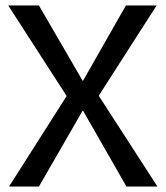

<svg xmlns="http://www.w3.org/2000/svg" viewBox="-20 -680 604 700"><path d="M13 0 223 -330 10 -660H122L281 -386H283L439 -660H551L340 -331L554 0H441L283 -276H281L122 0Z"/></svg>

Font: Bricolage Grotesque 96pt ExtraBold 96pt
Style: Regular
Weight: 400
Version: Version 1.001;gftools[0.9.33.dev8+g029e19f]